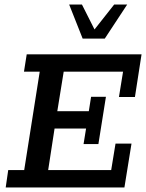

<svg xmlns="http://www.w3.org/2000/svg" viewBox="-20 -821 640 841"><path d="M5 0 16 -76H86L154 -507H85L97 -583H600L571 -396H501L519 -507H259L231 -334H369L379 -397H444L411 -190H346L357 -258H219L191 -76H467L486 -192H556L525 0ZM342 -652 283 -801H339L394 -692L480 -801H537L439 -652Z"/></svg>

Font: Rokkitt Medium
Style: Italic
Weight: 500
Italic angle: -9°
Designer: Vernon Adams
Foundry: Vernon Adams
Version: Version 3.103